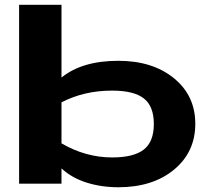

<svg xmlns="http://www.w3.org/2000/svg" viewBox="-20 -770 882 805"><path d="M60.1 0V-750H237.8V-444.8Q324.2 -515.1 476.1 -515.1Q619.6 -515.1 709.2 -442.1Q798.8 -369.1 798.8 -251Q798.8 -132.3 709.5 -58.6Q620.1 15.1 476.1 15.1Q404.8 15.1 342.5 -4.6Q280.3 -24.4 237.8 -64V0ZM237.8 -168.9Q339.4 -109.9 450.2 -109.9Q540 -109.9 582.5 -142.6Q625 -175.3 625 -250Q625 -324.7 583 -357.4Q541 -390.1 450.2 -390.1Q332.5 -390.1 237.8 -340.8Z"/></svg>

Font: Messapia Bold
Style: Regular
Weight: 400
Designer: Luca Marsano
Foundry: Collletttivo
Version: Version 1.000;FEAKit 1.0